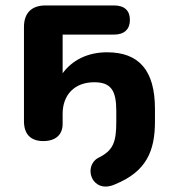

<svg xmlns="http://www.w3.org/2000/svg" viewBox="-20 -510 626 705"><path d="M402 167C518 120 549 44 549 -64V-110C549 -252 490 -318 373 -318C303 -318 246 -290 210 -241V-383H399C437 -383 457 -403 457 -437C457 -471 437 -490 399 -490H147C96 -490 68 -462 68 -411V-65C68 -17 93 8 139 8C185 8 210 -16 210 -55V-92C210 -162 254 -208 326 -208C388 -208 407 -177 407 -103V-63C407 12 396 43 340 70C283 103 319 204 402 167Z"/></svg>

Font: SN Pro
Style: Bold
Weight: 700
Designer: Tobias Whetton
Foundry: Supernotes
Version: Version 1.003;Glyphs 3.3 (3324)